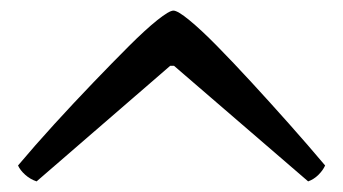

<svg xmlns="http://www.w3.org/2000/svg" viewBox="-20 -723 646 362"><path d="M49 -381Q37 -385 27.5 -393.5Q18 -402 14 -411Q46 -449 82.5 -489Q119 -529 155.5 -567Q192 -605 223 -636Q254 -667 276.5 -685Q299 -703 307 -703Q315 -703 337 -685Q359 -667 389 -636.5Q419 -606 454 -568Q489 -530 525 -489.5Q561 -449 593 -411Q589 -402 580.5 -393.5Q572 -385 561 -381L308 -599H301Z"/></svg>

Font: Texturina 12pt
Style: Regular
Weight: 400
Designer: Guillermo Torres Carreño
Foundry: Omnibus-Type
Version: Version 1.002